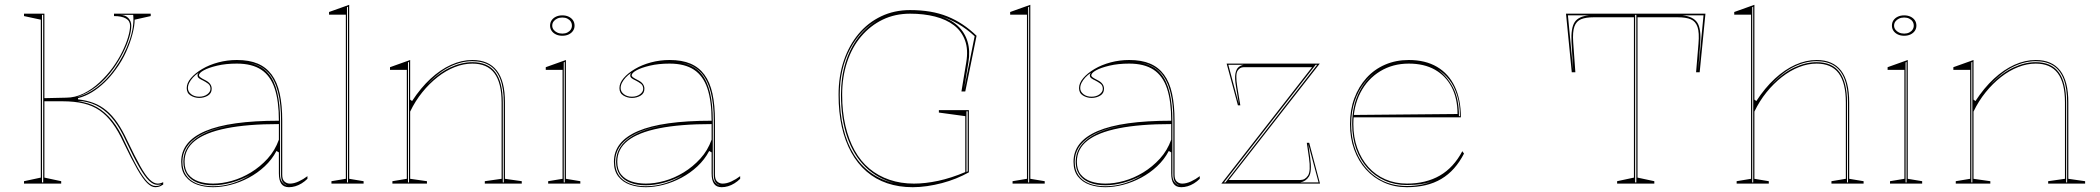

<svg xmlns="http://www.w3.org/2000/svg" viewBox="-20 -765 8748 800"><path d="M627 15Q611 15 593 -2.5Q575 -20 551.5 -61Q528 -102 495 -171Q473 -219 448.5 -252Q424 -285 395 -305Q366 -325 328 -334Q290 -343 241 -343H165V-25L235 -10V0H80V-10L150 -25V-683L80 -698V-708H165V-356Q188 -356 210.5 -357Q233 -358 255 -358Q293 -358 328.5 -375.5Q364 -393 395 -422Q426 -451 450 -484Q473 -516 489 -548.5Q505 -581 513.5 -609.5Q522 -638 522 -658Q522 -678 504.5 -688Q487 -698 455 -698V-708H608V-698L541 -683Q541 -658 532 -623Q523 -588 505.5 -549Q488 -510 461 -474Q441 -446 416 -422Q391 -398 363.5 -381Q336 -364 305 -356V-351Q341 -347 370 -336Q399 -325 423.5 -304.5Q448 -284 469 -253.5Q490 -223 510 -180Q542 -113 564 -73.5Q586 -34 603.5 -17Q621 0 637 0Q648 0 660 -6V4Q654 8 648.5 10.5Q643 13 637.5 14Q632 15 627 15ZM480 -703Q502 -703 514.5 -690Q527 -677 527 -658Q527 -636 518 -606.5Q509 -577 492.5 -544.5Q476 -512 455 -482Q421 -434 382 -404Q343 -374 299 -360Q342 -370 383 -400.5Q424 -431 457 -477Q497 -533 518.5 -593.5Q540 -654 535 -703ZM305 -343Q349 -338 383.5 -318.5Q418 -299 447 -263.5Q476 -228 500 -174Q532 -105 554.5 -65Q577 -25 594.5 -7.5Q612 10 628 10Q645 10 652 3Q650 4 645.5 4.5Q641 5 635 5Q619 5 601 -12Q583 -29 560 -69Q537 -109 505 -177Q482 -228 455.5 -262.5Q429 -297 397 -317Q365 -337 325 -343ZM155 -5H160V-703H155Z M967 -515Q1018 -515 1053.5 -500Q1089 -485 1112 -454Q1135 -423 1145.5 -375Q1156 -327 1156 -262V-37Q1156 -17 1165.5 -8.5Q1175 0 1188 0Q1205 0 1224.5 -9Q1244 -18 1261 -31V-20Q1250 -9 1237 -1Q1224 7 1210.5 11Q1197 15 1184 15Q1162 15 1152 0.5Q1142 -14 1142 -43Q1142 -76 1142 -91.5Q1142 -107 1142 -114.5Q1142 -122 1142 -130L1132 -136Q1113 -100 1083 -72Q1053 -44 1016.5 -24.5Q980 -5 941.5 5Q903 15 868 15Q832 15 802 4.5Q772 -6 753.5 -29.5Q735 -53 735 -91Q735 -176 836 -219Q937 -262 1142 -262Q1142 -344 1124.5 -396.5Q1107 -449 1068.5 -474.5Q1030 -500 967 -500Q921 -500 885 -491.5Q849 -483 829 -472Q809 -461 809 -451Q809 -447 815 -442.5Q821 -438 837 -430Q862 -417 862 -395Q862 -376 846 -366.5Q830 -357 810 -357Q791 -357 774.5 -367Q758 -377 758 -398Q758 -419 775.5 -439.5Q793 -460 822.5 -477.5Q852 -495 889.5 -505Q927 -515 967 -515ZM1142 -248Q1011 -248 923.5 -230.5Q836 -213 792.5 -178.5Q749 -144 749 -91Q749 -58 765 -38Q781 -18 808 -9Q835 0 868 0Q905 0 946 -11.5Q987 -23 1025.5 -46.5Q1064 -70 1095 -104Q1126 -138 1142 -183ZM868 11Q909 11 949 -1.5Q989 -14 1023 -36Q985 -15 944.5 -4Q904 7 868 7Q829 7 801 -4.5Q773 -16 758.5 -38Q744 -60 744 -91Q744 -157 811 -198Q878 -239 1002 -249Q875 -239 807.5 -198Q740 -157 740 -91Q740 -58 755 -35.5Q770 -13 799 -1Q828 11 868 11ZM1014 -504Q1040 -499 1061 -488.5Q1082 -478 1098 -459Q1123 -430 1135 -380.5Q1147 -331 1147 -262V-37Q1147 -28 1149 -20.5Q1151 -13 1155 -7.5Q1159 -2 1165 2Q1167 4 1170 5.5Q1173 7 1177 8Q1162 1 1156.5 -9Q1151 -19 1151 -37V-262Q1151 -332 1138.5 -381Q1126 -430 1100 -460Q1089 -472 1076 -481Q1063 -490 1047.5 -495.5Q1032 -501 1014 -504ZM810 -362Q830 -362 843.5 -372Q857 -382 857 -395Q857 -409 847 -416.5Q837 -424 825 -430Q818 -433 810.5 -438Q803 -443 803 -451Q803 -457 808 -462Q794 -453 784 -442Q774 -431 768.5 -420Q763 -409 763 -398Q763 -383 776.5 -372.5Q790 -362 810 -362Z M1435 -20 1495 -10V0H1361V-10L1421 -20V-704H1351V-715L1435 -745ZM1426 -5H1430V-737L1426 -735Z M2154 -10V0H2000V-10L2070 -20V-338Q2070 -420 2040 -460Q2010 -500 1948 -500Q1912 -500 1875 -485.5Q1838 -471 1803.5 -444Q1769 -417 1739.5 -380.5Q1710 -344 1689 -300V-20L1759 -10V0H1615V-10L1675 -20V-474H1605V-485L1689 -515V-350L1697 -344Q1733 -399 1774 -437Q1815 -475 1859.5 -495Q1904 -515 1948 -515Q1982 -515 2007.5 -504Q2033 -493 2050 -471Q2067 -449 2075.5 -416Q2084 -383 2084 -338V-20ZM1680 -5H1684V-507L1680 -505ZM2075 -5H2079V-338Q2079 -397 2064.5 -435Q2050 -473 2021 -491.5Q1992 -510 1948 -510Q1902 -510 1854.5 -487Q1807 -464 1760 -413Q1807 -461 1855 -483.5Q1903 -506 1948 -506Q2013 -506 2044 -464Q2075 -422 2075 -338Z M2323 -616Q2308 -616 2296.5 -621.5Q2285 -627 2278.5 -636.5Q2272 -646 2272 -658Q2272 -671 2278.5 -680.5Q2285 -690 2296.5 -695.5Q2308 -701 2323 -701Q2338 -701 2349.5 -695.5Q2361 -690 2367.5 -680.5Q2374 -671 2374 -658Q2374 -646 2367.5 -636.5Q2361 -627 2349.5 -621.5Q2338 -616 2323 -616ZM2264 0V-10L2324 -20V-474H2254V-485L2338 -515V-20L2398 -10V0ZM2329 -5H2333V-507L2329 -505ZM2323 -625Q2335 -625 2344 -629.5Q2353 -634 2358 -641.5Q2363 -649 2363 -658Q2363 -668 2358 -675.5Q2353 -683 2344 -687.5Q2335 -692 2323 -692Q2311 -692 2301.5 -687.5Q2292 -683 2286.5 -675.5Q2281 -668 2281 -658Q2281 -649 2286.5 -641.5Q2292 -634 2301.5 -629.5Q2311 -625 2323 -625Z M2770 -515Q2821 -515 2856.5 -500Q2892 -485 2915 -454Q2938 -423 2948.5 -375Q2959 -327 2959 -262V-37Q2959 -17 2968.5 -8.5Q2978 0 2991 0Q3008 0 3027.5 -9Q3047 -18 3064 -31V-20Q3053 -9 3040 -1Q3027 7 3013.5 11Q3000 15 2987 15Q2965 15 2955 0.5Q2945 -14 2945 -43Q2945 -76 2945 -91.5Q2945 -107 2945 -114.5Q2945 -122 2945 -130L2935 -136Q2916 -100 2886 -72Q2856 -44 2819.5 -24.5Q2783 -5 2744.5 5Q2706 15 2671 15Q2635 15 2605 4.5Q2575 -6 2556.5 -29.5Q2538 -53 2538 -91Q2538 -176 2639 -219Q2740 -262 2945 -262Q2945 -344 2927.5 -396.5Q2910 -449 2871.5 -474.5Q2833 -500 2770 -500Q2724 -500 2688 -491.5Q2652 -483 2632 -472Q2612 -461 2612 -451Q2612 -447 2618 -442.5Q2624 -438 2640 -430Q2665 -417 2665 -395Q2665 -376 2649 -366.5Q2633 -357 2613 -357Q2594 -357 2577.5 -367Q2561 -377 2561 -398Q2561 -419 2578.5 -439.5Q2596 -460 2625.5 -477.5Q2655 -495 2692.5 -505Q2730 -515 2770 -515ZM2945 -248Q2814 -248 2726.5 -230.5Q2639 -213 2595.5 -178.5Q2552 -144 2552 -91Q2552 -58 2568 -38Q2584 -18 2611 -9Q2638 0 2671 0Q2708 0 2749 -11.5Q2790 -23 2828.5 -46.5Q2867 -70 2898 -104Q2929 -138 2945 -183ZM2671 11Q2712 11 2752 -1.5Q2792 -14 2826 -36Q2788 -15 2747.5 -4Q2707 7 2671 7Q2632 7 2604 -4.5Q2576 -16 2561.5 -38Q2547 -60 2547 -91Q2547 -157 2614 -198Q2681 -239 2805 -249Q2678 -239 2610.5 -198Q2543 -157 2543 -91Q2543 -58 2558 -35.5Q2573 -13 2602 -1Q2631 11 2671 11ZM2817 -504Q2843 -499 2864 -488.5Q2885 -478 2901 -459Q2926 -430 2938 -380.5Q2950 -331 2950 -262V-37Q2950 -28 2952 -20.5Q2954 -13 2958 -7.5Q2962 -2 2968 2Q2970 4 2973 5.5Q2976 7 2980 8Q2965 1 2959.5 -9Q2954 -19 2954 -37V-262Q2954 -332 2941.5 -381Q2929 -430 2903 -460Q2892 -472 2879 -481Q2866 -490 2850.5 -495.5Q2835 -501 2817 -504ZM2613 -362Q2633 -362 2646.5 -372Q2660 -382 2660 -395Q2660 -409 2650 -416.5Q2640 -424 2628 -430Q2621 -433 2613.5 -438Q2606 -443 2606 -451Q2606 -457 2611 -462Q2597 -453 2587 -442Q2577 -431 2571.5 -420Q2566 -409 2566 -398Q2566 -383 2579.5 -372.5Q2593 -362 2613 -362Z M3892 -296V-306H4017V-47Q3992 -33 3963.5 -21.5Q3935 -10 3904.5 -2Q3874 6 3843 10.5Q3812 15 3783 15Q3725 15 3676.5 -1.5Q3628 -18 3590.5 -50.5Q3553 -83 3527 -130Q3501 -177 3487.5 -237Q3474 -297 3474 -370Q3474 -448 3496 -512.5Q3518 -577 3557.5 -624Q3597 -671 3651.5 -697Q3706 -723 3772 -723Q3817 -723 3855.5 -716.5Q3894 -710 3927.5 -696.5Q3961 -683 3991 -663Q4021 -643 4049 -616L4002 -384H3986L4006 -505Q4015 -558 4001 -596.5Q3987 -635 3955 -659.5Q3923 -684 3876 -696Q3829 -708 3772 -708Q3709 -708 3657.5 -683Q3606 -658 3568 -613Q3530 -568 3509.5 -506Q3489 -444 3489 -370Q3489 -300 3502.5 -241.5Q3516 -183 3541 -138Q3566 -93 3602.5 -62.5Q3639 -32 3686 -16Q3733 0 3788 0Q3835 0 3889 -11.5Q3943 -23 4002 -48V-281ZM3707 -2Q3637 -20 3587 -68.5Q3537 -117 3510.5 -193Q3484 -269 3484 -370Q3484 -443 3503 -504Q3522 -565 3557.5 -611Q3593 -657 3641 -683Q3567 -645 3523 -562.5Q3479 -480 3479 -370Q3479 -293 3494 -230.5Q3509 -168 3538 -121.5Q3567 -75 3609.5 -44.5Q3652 -14 3707 -2ZM4007 -49Q4009 -50 4010 -50Q4011 -50 4012 -51V-301H4007ZM3997 -394 4041 -614Q4025 -629 4007.5 -642Q3990 -655 3972 -665.5Q3954 -676 3934.5 -684.5Q3915 -693 3894 -699Q3941 -685 3970.5 -657.5Q4000 -630 4011.5 -591.5Q4023 -553 4015 -505Z M4273 -20 4333 -10V0H4199V-10L4259 -20V-704H4189V-715L4273 -745ZM4264 -5H4268V-737L4264 -735Z M4685 -515Q4736 -515 4771.5 -500Q4807 -485 4830 -454Q4853 -423 4863.5 -375Q4874 -327 4874 -262V-37Q4874 -17 4883.5 -8.5Q4893 0 4906 0Q4923 0 4942.5 -9Q4962 -18 4979 -31V-20Q4968 -9 4955 -1Q4942 7 4928.5 11Q4915 15 4902 15Q4880 15 4870 0.5Q4860 -14 4860 -43Q4860 -76 4860 -91.5Q4860 -107 4860 -114.5Q4860 -122 4860 -130L4850 -136Q4831 -100 4801 -72Q4771 -44 4734.5 -24.5Q4698 -5 4659.5 5Q4621 15 4586 15Q4550 15 4520 4.5Q4490 -6 4471.5 -29.5Q4453 -53 4453 -91Q4453 -176 4554 -219Q4655 -262 4860 -262Q4860 -344 4842.5 -396.5Q4825 -449 4786.5 -474.5Q4748 -500 4685 -500Q4639 -500 4603 -491.5Q4567 -483 4547 -472Q4527 -461 4527 -451Q4527 -447 4533 -442.5Q4539 -438 4555 -430Q4580 -417 4580 -395Q4580 -376 4564 -366.5Q4548 -357 4528 -357Q4509 -357 4492.5 -367Q4476 -377 4476 -398Q4476 -419 4493.5 -439.5Q4511 -460 4540.5 -477.5Q4570 -495 4607.5 -505Q4645 -515 4685 -515ZM4860 -248Q4729 -248 4641.5 -230.5Q4554 -213 4510.5 -178.5Q4467 -144 4467 -91Q4467 -58 4483 -38Q4499 -18 4526 -9Q4553 0 4586 0Q4623 0 4664 -11.5Q4705 -23 4743.5 -46.5Q4782 -70 4813 -104Q4844 -138 4860 -183ZM4586 11Q4627 11 4667 -1.5Q4707 -14 4741 -36Q4703 -15 4662.5 -4Q4622 7 4586 7Q4547 7 4519 -4.5Q4491 -16 4476.5 -38Q4462 -60 4462 -91Q4462 -157 4529 -198Q4596 -239 4720 -249Q4593 -239 4525.5 -198Q4458 -157 4458 -91Q4458 -58 4473 -35.5Q4488 -13 4517 -1Q4546 11 4586 11ZM4732 -504Q4758 -499 4779 -488.5Q4800 -478 4816 -459Q4841 -430 4853 -380.5Q4865 -331 4865 -262V-37Q4865 -28 4867 -20.5Q4869 -13 4873 -7.5Q4877 -2 4883 2Q4885 4 4888 5.5Q4891 7 4895 8Q4880 1 4874.5 -9Q4869 -19 4869 -37V-262Q4869 -332 4856.5 -381Q4844 -430 4818 -460Q4807 -472 4794 -481Q4781 -490 4765.5 -495.5Q4750 -501 4732 -504ZM4528 -362Q4548 -362 4561.5 -372Q4575 -382 4575 -395Q4575 -409 4565 -416.5Q4555 -424 4543 -430Q4536 -433 4528.5 -438Q4521 -443 4521 -451Q4521 -457 4526 -462Q4512 -453 4502 -442Q4492 -431 4486.5 -420Q4481 -409 4481 -398Q4481 -383 4494.5 -372.5Q4508 -362 4528 -362Z M5069 0 5447 -485H5162Q5146 -485 5136.5 -470Q5127 -455 5135 -405L5148 -326H5138L5091 -500H5479L5100 -15H5398Q5418 -15 5430 -33.5Q5442 -52 5434 -108L5425 -170H5435L5480 0ZM5142 -331 5130 -404Q5124 -439 5127.5 -458Q5131 -477 5140.5 -485Q5150 -493 5162 -495H5098ZM5080 -5H5086L5468 -495H5462ZM5398 -5H5474L5431 -165L5439 -109Q5447 -50 5434 -29.5Q5421 -9 5398 -5Z M5850 -515Q5919 -515 5967.5 -486.5Q6016 -458 6041.5 -404.5Q6067 -351 6067 -276H5619V-286L6053 -290Q6053 -355 6028.5 -402Q6004 -449 5959 -474.5Q5914 -500 5850 -500Q5783 -500 5730.5 -468Q5678 -436 5648.5 -379Q5619 -322 5619 -248Q5619 -193 5635.5 -147.5Q5652 -102 5681.5 -69Q5711 -36 5752 -18Q5793 0 5842 0Q5882 0 5916.5 -8.5Q5951 -17 5979.5 -33.5Q6008 -50 6031.5 -75.5Q6055 -101 6073 -135L6080 -125Q6062 -90 6038.5 -63.5Q6015 -37 5985.5 -19.5Q5956 -2 5920 6.5Q5884 15 5842 15Q5790 15 5746.5 -4.5Q5703 -24 5671.5 -59Q5640 -94 5622.5 -142Q5605 -190 5605 -248Q5605 -307 5623 -355.5Q5641 -404 5673.5 -440Q5706 -476 5751 -495.5Q5796 -515 5850 -515ZM5610 -248Q5610 -173 5639.5 -114.5Q5669 -56 5721 -23Q5773 10 5842 10Q5875 10 5904 4Q5933 -2 5953 -12Q5934 -3 5905.5 1.5Q5877 6 5842 6Q5792 6 5750 -12.5Q5708 -31 5677.5 -65Q5647 -99 5630.5 -145.5Q5614 -192 5614 -248Q5614 -325 5645 -385Q5676 -445 5730 -476Q5693 -455 5666 -421Q5639 -387 5624.5 -343.5Q5610 -300 5610 -248ZM6059 -281H6063Q6063 -331 6051 -368.5Q6039 -406 6018.5 -432.5Q5998 -459 5970 -476Q6009 -448 6034 -401Q6059 -354 6059 -281Z M6718 0V-10L6788 -25V-693H6620Q6588 -693 6568 -685Q6548 -677 6540 -654.5Q6532 -632 6535 -589L6544 -464H6529L6505 -708H7086L7062 -464H7047L7057 -583Q7061 -629 7053 -652.5Q7045 -676 7025 -684.5Q7005 -693 6971 -693H6803V-25L6873 -10V0ZM6535 -471 6528 -589Q6525 -648 6541 -672.5Q6557 -697 6600 -701H6513ZM6793 -5H6798V-703H6793ZM7056 -471 7078 -701H6991Q7036 -696 7052.5 -670Q7069 -644 7064 -582Z M7745 -10V0H7611V-10L7671 -20V-338Q7671 -420 7641 -460Q7611 -500 7549 -500Q7513 -500 7476 -485.5Q7439 -471 7404.5 -444Q7370 -417 7340.5 -380.5Q7311 -344 7290 -300V-20L7350 -10V0H7216V-10L7276 -20V-704H7206V-715L7290 -745V-350L7298 -344Q7334 -399 7375 -437Q7416 -475 7460.5 -495Q7505 -515 7549 -515Q7583 -515 7608.5 -504Q7634 -493 7651 -471Q7668 -449 7676.5 -416Q7685 -383 7685 -338V-20ZM7281 -5H7285V-737L7281 -735ZM7676 -5H7680V-338Q7680 -397 7665.5 -435Q7651 -473 7622 -491.5Q7593 -510 7549 -510Q7503 -510 7455.5 -487Q7408 -464 7361 -413Q7408 -461 7456 -483.5Q7504 -506 7549 -506Q7614 -506 7645 -464Q7676 -422 7676 -338Z M7914 -616Q7899 -616 7887.5 -621.5Q7876 -627 7869.5 -636.5Q7863 -646 7863 -658Q7863 -671 7869.5 -680.5Q7876 -690 7887.5 -695.5Q7899 -701 7914 -701Q7929 -701 7940.5 -695.5Q7952 -690 7958.5 -680.5Q7965 -671 7965 -658Q7965 -646 7958.5 -636.5Q7952 -627 7940.5 -621.5Q7929 -616 7914 -616ZM7855 0V-10L7915 -20V-474H7845V-485L7929 -515V-20L7989 -10V0ZM7920 -5H7924V-507L7920 -505ZM7914 -625Q7926 -625 7935 -629.5Q7944 -634 7949 -641.5Q7954 -649 7954 -658Q7954 -668 7949 -675.5Q7944 -683 7935 -687.5Q7926 -692 7914 -692Q7902 -692 7892.5 -687.5Q7883 -683 7877.5 -675.5Q7872 -668 7872 -658Q7872 -649 7877.5 -641.5Q7883 -634 7892.5 -629.5Q7902 -625 7914 -625Z M8668 -10V0H8514V-10L8584 -20V-338Q8584 -420 8554 -460Q8524 -500 8462 -500Q8426 -500 8389 -485.5Q8352 -471 8317.5 -444Q8283 -417 8253.5 -380.5Q8224 -344 8203 -300V-20L8273 -10V0H8129V-10L8189 -20V-474H8119V-485L8203 -515V-350L8211 -344Q8247 -399 8288 -437Q8329 -475 8373.5 -495Q8418 -515 8462 -515Q8496 -515 8521.5 -504Q8547 -493 8564 -471Q8581 -449 8589.5 -416Q8598 -383 8598 -338V-20ZM8194 -5H8198V-507L8194 -505ZM8589 -5H8593V-338Q8593 -397 8578.5 -435Q8564 -473 8535 -491.5Q8506 -510 8462 -510Q8416 -510 8368.5 -487Q8321 -464 8274 -413Q8321 -461 8369 -483.5Q8417 -506 8462 -506Q8527 -506 8558 -464Q8589 -422 8589 -338Z"/></svg>

Font: Kalnia Glaze Thin
Style: Regular
Weight: 100
Designer: Frida Medrano
Foundry: Frida Medrano
Version: Version 1.110